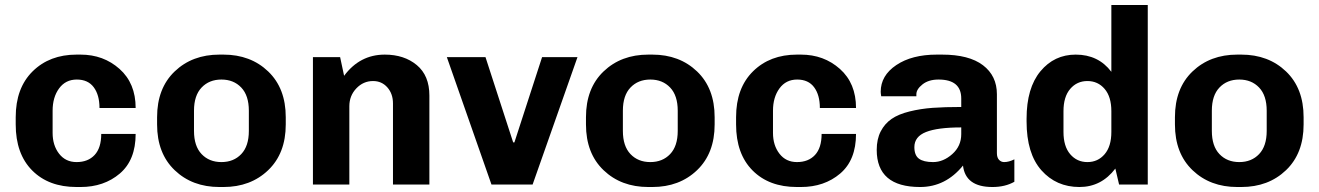

<svg xmlns="http://www.w3.org/2000/svg" viewBox="-20 -740 5291 770"><path d="M303 -521Q395 -521 459.5 -463.5Q524 -406 524 -307H379Q379 -359 356 -390Q333 -421 288 -421Q243 -421 217 -385.5Q191 -350 191 -296V-207Q191 -157 217 -123.5Q243 -90 287 -90Q333 -90 359.5 -118.5Q386 -147 386 -203H524Q524 -98 460.5 -44Q397 10 303 10H287Q175 10 109 -56.5Q43 -123 43 -241V-270Q43 -387 111 -454Q179 -521 287 -521Z M860 10Q751 10 680.5 -57.5Q610 -125 610 -241V-270Q610 -386 680.5 -453.5Q751 -521 860 -521H876Q985 -521 1055.5 -453.5Q1126 -386 1126 -270V-241Q1126 -125 1055.5 -57.5Q985 10 876 10ZM978 -215V-296Q978 -357 947.5 -389Q917 -421 868 -421Q819 -421 788.5 -389Q758 -357 758 -296V-215Q758 -154 788.5 -122Q819 -90 868 -90Q917 -90 947.5 -122Q978 -154 978 -215Z M1523 -521Q1601 -521 1651.5 -479Q1702 -437 1702 -357V0H1556V-325Q1556 -364 1533.5 -389.5Q1511 -415 1476 -415Q1437 -415 1409 -385.5Q1381 -356 1381 -314V0H1235V-511H1344L1360 -436Q1423 -521 1523 -521Z M1927 -511 2038 -169H2043L2154 -511H2296L2116 0H1951L1772 -511Z M2580 10Q2471 10 2400.5 -57.5Q2330 -125 2330 -241V-270Q2330 -386 2400.5 -453.5Q2471 -521 2580 -521H2596Q2705 -521 2775.5 -453.5Q2846 -386 2846 -270V-241Q2846 -125 2775.5 -57.5Q2705 10 2596 10ZM2698 -215V-296Q2698 -357 2667.5 -389Q2637 -421 2588 -421Q2539 -421 2508.5 -389Q2478 -357 2478 -296V-215Q2478 -154 2508.5 -122Q2539 -90 2588 -90Q2637 -90 2667.5 -122Q2698 -154 2698 -215Z M3192 -521Q3284 -521 3348.5 -463.5Q3413 -406 3413 -307H3268Q3268 -359 3245 -390Q3222 -421 3177 -421Q3132 -421 3106 -385.5Q3080 -350 3080 -296V-207Q3080 -157 3106 -123.5Q3132 -90 3176 -90Q3222 -90 3248.5 -118.5Q3275 -147 3275 -203H3413Q3413 -98 3349.5 -44Q3286 10 3192 10H3176Q3064 10 2998 -56.5Q2932 -123 2932 -241V-270Q2932 -387 3000 -454Q3068 -521 3176 -521Z M3758 -521Q3866 -521 3922 -478.5Q3978 -436 3978 -362V-126Q3978 -108 3986.5 -99Q3995 -90 4007 -90Q4026 -90 4048 -101V-11Q4011 10 3960 10Q3852 10 3842 -76Q3772 10 3670 10Q3496 10 3496 -139Q3496 -182 3512 -213Q3528 -244 3555.5 -263Q3583 -282 3627.5 -293Q3672 -304 3720 -307.5Q3768 -311 3835 -311V-345Q3835 -421 3744 -421Q3704 -421 3679.5 -401.5Q3655 -382 3655 -362V-354H3514Q3512 -366 3512 -372Q3512 -437 3574.5 -479Q3637 -521 3737 -521ZM3835 -229Q3740 -229 3693.5 -210.5Q3647 -192 3647 -150Q3647 -117 3665.5 -103.5Q3684 -90 3722 -90Q3763 -90 3799 -122Q3835 -154 3835 -202Z M4294 -521Q4385 -521 4437 -452V-720H4583V0H4468L4453 -64Q4397 10 4309 10Q4216 10 4156.5 -57Q4097 -124 4097 -253V-264Q4097 -387 4152.5 -454Q4208 -521 4294 -521ZM4245 -294V-211Q4245 -153 4272 -121.5Q4299 -90 4341 -90Q4383 -90 4410 -121.5Q4437 -153 4437 -211V-294Q4437 -352 4410 -383.5Q4383 -415 4341 -415Q4299 -415 4272 -383.5Q4245 -352 4245 -294Z M4942 10Q4833 10 4762.5 -57.5Q4692 -125 4692 -241V-270Q4692 -386 4762.5 -453.5Q4833 -521 4942 -521H4958Q5067 -521 5137.5 -453.5Q5208 -386 5208 -270V-241Q5208 -125 5137.5 -57.5Q5067 10 4958 10ZM5060 -215V-296Q5060 -357 5029.5 -389Q4999 -421 4950 -421Q4901 -421 4870.5 -389Q4840 -357 4840 -296V-215Q4840 -154 4870.5 -122Q4901 -90 4950 -90Q4999 -90 5029.5 -122Q5060 -154 5060 -215Z"/></svg>

Font: Chivo
Style: Bold
Weight: 700
Designer: Hector Gatti
Foundry: Omnibus-Type
Version: Version 1.007;PS 001.007;hotconv 1.0.88;makeotf.lib2.5.64775